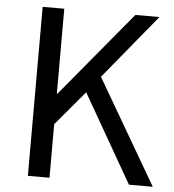

<svg xmlns="http://www.w3.org/2000/svg" viewBox="-52 -781 751 830"><g transform="rotate(5 323.0 -366.5)"><path d="M99.6 0V-733.4H193.4V-365.2H196.3L502 -733.4H606.4L377 -454.1L641.6 0H538.1L319.3 -381.8L193.4 -232.4V0Z"/></g></svg>

Font: Taipei Sans TC Beta
Style: Regular
Weight: 400
Designer: JT Foundry
Foundry: JT Foundry
Version: Version 1.000